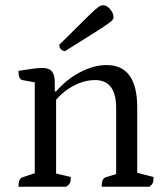

<svg xmlns="http://www.w3.org/2000/svg" viewBox="-20 -709 637 729"><path d="M50 0Q50 -32 66 -36L123 -55L112 -38V-409L124 -394L65 -405Q50 -408 50 -440Q88 -446 107.5 -448.5Q127 -451 140 -451Q166 -451 177 -438Q188 -425 188 -396V-359L182 -362H193Q233 -408 284.5 -435Q336 -462 385 -462Q501 -462 501 -301V-43L489 -56L563 -37Q563 -22 560 -14.5Q557 -7 547 0H366Q366 -32 382 -36L431 -51L421 -34V-299Q421 -405 341 -405Q311 -405 281.5 -393.5Q252 -382 227 -362.5Q202 -343 185 -320L193 -339V-39L181 -53L249 -37Q249 -22 245.5 -14.5Q242 -7 231 0ZM227 -515Q219 -515 212 -521.5Q205 -528 205 -539Q260 -593 291 -624Q322 -655 337 -668.5Q352 -682 358.5 -685.5Q365 -689 371 -689Q381 -689 390 -682Q399 -675 405 -664.5Q411 -654 411 -643Q411 -638 407 -633Q403 -628 386 -616Q369 -604 331.5 -580.5Q294 -557 227 -515Z"/></svg>

Font: Pitagon Serif
Style: Regular
Weight: 400
Designer: Travis Tran
Foundry: Pitagon
Version: Version 1.000;gftools[0.9.26]